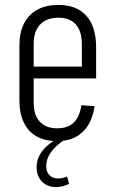

<svg xmlns="http://www.w3.org/2000/svg" viewBox="-20 -567 470 781"><path d="M213 7Q164 7 129.5 -12Q95 -31 77 -68.5Q59 -106 59 -158V-382Q59 -435 78 -472Q97 -509 132.5 -528Q168 -547 218 -547Q291 -547 331 -503Q371 -459 371 -374V-248H106V-296H323L313 -262V-387Q313 -440 288.5 -467.5Q264 -495 218 -495Q170 -495 143.5 -467.5Q117 -440 117 -389V-150Q117 -99 142 -72Q167 -45 213 -45Q255 -45 279.5 -68Q304 -91 311 -139L365 -135Q354 -65 315 -29Q276 7 213 7ZM209 194Q173 194 151 172Q129 150 129 113Q129 79 150 50Q171 21 209 0L239 4Q204 28 186 54Q168 80 168 109Q168 132 181 145.5Q194 159 216 159Q235 159 253 151L261 181Q250 186 236.5 190Q223 194 209 194Z"/></svg>

Font: Pathway Extreme Condensed Thin
Style: Regular
Weight: 250
Width: 3
Version: Version 1.001;gftools[0.9.26]